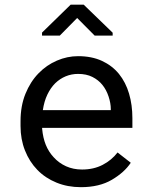

<svg xmlns="http://www.w3.org/2000/svg" viewBox="-20 -773 640 803"><path d="M318.4 9.8Q395.5 9.8 448 -21.2Q500.5 -52.2 526.9 -92.3L471.7 -135.3Q446.8 -103 409.2 -83.5Q371.6 -64 323.2 -64Q286.6 -64 256.3 -77.6Q226.1 -91.3 204.6 -115.2Q183.6 -137.7 171.6 -167Q159.7 -196.3 156.2 -234.9V-238.3H533.7V-278.8Q533.7 -334 519.8 -381.3Q505.9 -428.7 477.5 -463.9Q449.2 -498.5 406.5 -518.3Q363.8 -538.1 306.6 -538.1Q261.2 -538.1 218 -519.5Q174.8 -501 141.1 -466.3Q106.9 -431.2 86.4 -380.6Q65.9 -330.1 65.9 -266.1V-245.6Q65.9 -190.4 84.5 -143.6Q103 -96.7 136.2 -62.5Q169.4 -28.3 216.1 -9.3Q262.7 9.8 318.4 9.8ZM306.6 -463.9Q341.3 -463.9 366.5 -451.2Q391.6 -438.5 408.2 -418Q424.8 -397.5 434.1 -369.4Q443.4 -341.3 443.4 -316.9V-312.5H159.2Q164.6 -349.1 178 -377.2Q191.4 -405.3 210.9 -424.8Q230.5 -443.8 254.9 -453.9Q279.3 -463.9 306.6 -463.9ZM451.2 -636.2 330.1 -753.4H275.4L155.8 -636.7V-624H230L302.7 -697.8L376 -624H451.2Z"/></svg>

Font: RobotoMono Nerd Font
Style: Regular
Weight: 400
Monospace: yes
Designer: Google
Version: Version 3.000;Nerd Fonts 3.2.1